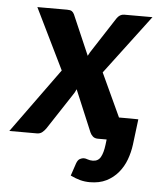

<svg xmlns="http://www.w3.org/2000/svg" viewBox="-53 -527 609 739"><g transform="rotate(5 251.5 -157.0)"><path d="M176.3 -249.5 61.5 -484.4H176.3Q189 -484.4 194.6 -480.7Q200.2 -477.1 204.1 -469.2L271 -314.5Q274.4 -321.3 278.3 -328.1Q282.2 -335 287.1 -341.8L368.2 -466.8Q379.9 -484.4 397 -484.4H506.3L334 -255.9L411.6 -88.4Q415 -88.4 427.2 -88.4Q439.5 -88.4 452.6 -88.4Q465.8 -88.4 476.1 -88.1Q486.3 -87.9 486.3 -87.9L474.1 10.7Q470.2 41 459.7 69.3Q449.2 97.7 430.4 120.1Q411.6 142.6 384.8 156Q357.9 169.4 321.3 169.4Q301.8 169.4 284.2 164.8Q266.6 160.2 246.1 150.4L262.2 102.5Q267.1 88.4 275.4 84Q283.7 79.6 290.5 79.6Q297.4 79.6 305.7 82.8Q314 85.9 325.2 85.9Q345.7 85.9 355.5 69.1Q365.2 52.2 369.1 20.5L371.6 0H337.9Q325.2 0 317.9 -6.8Q310.5 -13.7 307.1 -22L239.7 -182.6Q237.3 -176.3 234.1 -170.7Q231 -165 227.5 -160.2L136.7 -22Q130.9 -13.7 122.6 -6.8Q114.3 0 102.1 0H-4.4Z"/></g></svg>

Font: Carlito
Style: Bold Italic
Weight: 700
Italic angle: -7°
Designer: Lukasz Dziedzic
Foundry: tyPoland Lukasz Dziedzic
Version: Version 1.104